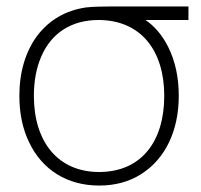

<svg xmlns="http://www.w3.org/2000/svg" viewBox="-20 -560 624 595"><path d="M287 15C336.5 15 380 3.5 417.5 -20.5C492 -67.5 534 -154.5 534 -263C534 -320.5 523 -371.5 500.5 -416C482.5 -451 459.5 -478.5 431 -498H564V-540H327C301 -540 268.5 -539.5 247 -537C119 -519 40 -412.5 40 -263C40 -208.5 50 -160.5 70.5 -118.5C110.5 -34.5 187.5 15 287 15ZM287 -27C160.5 -27 85 -119.5 85 -263C85 -308.5 92.5 -349.5 108 -385C138.5 -456.5 200.5 -498 285 -498H287C417 -497 489 -403 489 -263C489 -120.5 417 -27 287 -27Z"/></svg>

Font: Vela Sans ExtLt
Style: Regular
Weight: 200
Designer: Principal design: Mikhail Sharanda - project Manrope.
Design modification: Ravid Balaliev
Foundry: Mikhail Sharanda
Version: Version 1.001